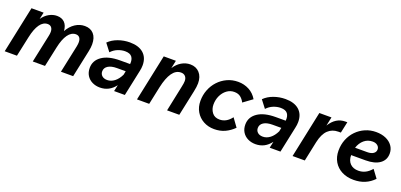

<svg xmlns="http://www.w3.org/2000/svg" viewBox="6 -1226 4064 1948"><g transform="rotate(20 2038.0 -251.5)"><path d="M18 0 124 -503H255L239 -429Q269 -473 310.5 -496Q352 -519 395 -519Q448 -519 478.5 -488Q509 -457 513 -398Q545 -456 593 -487.5Q641 -519 696 -519Q758 -519 793 -479.5Q828 -440 828 -368Q828 -335 819 -293L757 0H625L688 -297Q691 -311 692 -323Q693 -335 693 -343Q693 -374 679 -391.5Q665 -409 639 -409Q590 -409 554.5 -359.5Q519 -310 499 -215L453 0H321L384 -297Q390 -324 390 -343Q390 -374 375.5 -391.5Q361 -409 335 -409Q286 -409 251 -359.5Q216 -310 196 -215L150 0Z M1199 0 1214 -69Q1150 16 1050 16Q1004 16 966.5 -2.5Q929 -21 907.5 -55.5Q886 -90 886 -137Q886 -217 955.5 -265Q1025 -313 1151 -313H1258Q1263 -361 1242 -389.5Q1221 -418 1167 -418Q1129 -418 1089 -402Q1049 -386 1019 -353L956 -435Q997 -476 1057.5 -497.5Q1118 -519 1182 -519Q1278 -519 1330 -473Q1382 -427 1382 -344Q1382 -313 1374 -279L1315 0ZM1094 -81Q1135 -81 1171.5 -109Q1208 -137 1233 -189L1241 -229H1147Q1085 -229 1051 -207Q1017 -185 1017 -147Q1017 -118 1037.5 -99.5Q1058 -81 1094 -81Z M1446 0 1552 -503H1683L1665 -417Q1696 -466 1740.5 -492.5Q1785 -519 1835 -519Q1897 -519 1935 -477.5Q1973 -436 1973 -365Q1973 -346 1970 -324Q1967 -302 1961 -273L1903 0H1771L1828 -273Q1833 -294 1835.5 -312Q1838 -330 1838 -340Q1838 -372 1821 -390.5Q1804 -409 1774 -409Q1719 -409 1680.5 -354.5Q1642 -300 1619 -194L1578 0Z M2429 -165 2494 -75Q2451 -32 2399.5 -8Q2348 16 2283 16Q2218 16 2166.5 -12.5Q2115 -41 2085.5 -91Q2056 -141 2056 -207Q2056 -270 2078 -326.5Q2100 -383 2140 -426Q2180 -469 2234 -494Q2288 -519 2352 -519Q2416 -519 2470 -490.5Q2524 -462 2557 -406L2460 -335Q2444 -367 2418 -388Q2392 -409 2349 -409Q2305 -409 2269.5 -382.5Q2234 -356 2213.5 -312.5Q2193 -269 2193 -217Q2193 -168 2220.5 -131Q2248 -94 2302 -94Q2376 -94 2429 -165Z M2879 0 2894 -69Q2830 16 2730 16Q2684 16 2646.5 -2.5Q2609 -21 2587.5 -55.5Q2566 -90 2566 -137Q2566 -217 2635.5 -265Q2705 -313 2831 -313H2938Q2943 -361 2922 -389.5Q2901 -418 2847 -418Q2809 -418 2769 -402Q2729 -386 2699 -353L2636 -435Q2677 -476 2737.5 -497.5Q2798 -519 2862 -519Q2958 -519 3010 -473Q3062 -427 3062 -344Q3062 -313 3054 -279L2995 0ZM2774 -81Q2815 -81 2851.5 -109Q2888 -137 2913 -189L2921 -229H2827Q2765 -229 2731 -207Q2697 -185 2697 -147Q2697 -118 2717.5 -99.5Q2738 -81 2774 -81Z M3126 0 3232 -503H3363L3343 -408Q3407 -512 3510 -512H3531L3505 -391H3479Q3412 -391 3367.5 -348.5Q3323 -306 3303 -214L3258 0Z M4006 -74Q3921 16 3789 16Q3716 16 3661 -12.5Q3606 -41 3575.5 -92.5Q3545 -144 3545 -212Q3545 -277 3567.5 -333Q3590 -389 3630.5 -430.5Q3671 -472 3725 -495.5Q3779 -519 3841 -519Q3901 -519 3946.5 -499Q3992 -479 4018 -443Q4044 -407 4044 -360Q4044 -290 3989.5 -251Q3935 -212 3837 -212H3681Q3681 -154 3713.5 -121Q3746 -88 3803 -88Q3884 -88 3943 -159ZM3841 -416Q3788 -416 3749.5 -383.5Q3711 -351 3693 -296H3824Q3866 -296 3890 -312.5Q3914 -329 3914 -357Q3914 -383 3893.5 -399.5Q3873 -416 3841 -416Z"/></g></svg>

Font: Wix Madefor Text
Style: Bold Italic
Weight: 700
Italic angle: -12°
Designer: Dalton Maag Ltd
Foundry: Dalton Maag Ltd
Version: Version 3.100